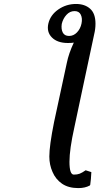

<svg xmlns="http://www.w3.org/2000/svg" viewBox="-20 -712 504 973"><path d="M253.9 -92.8 318.8 -394Q328.1 -440.4 354 -496.1Q344.2 -494.1 324.2 -494.1Q271 -494.1 243.2 -522Q215.3 -549.8 225.1 -592.8Q235.4 -636.2 275.6 -664.1Q315.9 -691.9 365.2 -691.9Q409.7 -691.9 436.8 -667.7Q463.9 -643.6 463.9 -591.8Q463.9 -564.9 457 -537.1Q437.5 -447.8 402.3 -280.8Q367.2 -113.8 356.9 -66.9Q332 44.9 332 107.9Q332 172.9 354 172.9Q371.6 172.9 383.8 168.2Q396 163.6 414.1 150.9L442.9 160.2Q441.4 197.3 437 226.1V225.1Q437 225.6 436 226.6Q435.1 227.5 435.1 228Q411.1 241.2 377 241.2Q326.7 241.2 294.2 218.8Q261.7 196.3 246.1 159.2Q230 123 230 81.1Q230 26.4 253.9 -92.8ZM393.1 -592.8Q398.4 -618.7 389.6 -637.2Q380.9 -655.8 357.9 -655.8Q334 -655.8 316.7 -636.7Q299.3 -617.7 293 -590.8Q289.1 -564.5 298.1 -547.1Q307.1 -529.8 330.1 -529.8Q353 -529.8 370.4 -548.1Q387.7 -566.4 393.1 -592.8Z"/></svg>

Font: Linear Smooth
Style: Bold Italic
Weight: 700
Designer: Philipp H. Poll, Flanker
Foundry: Philipp H. Poll, reworked by Flanker
Version: Version 1.061 | FøM Fix